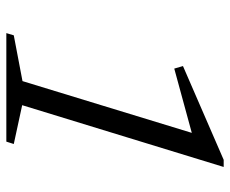

<svg xmlns="http://www.w3.org/2000/svg" viewBox="-80 -646 726 606"><g transform="rotate(90 283.0 -343.0)"><path d="M236 -51 413 -630 431 -594 196.5 -530 188.5 -557.5 484.5 -686H507L312 -50L434.5 -23.5L427 0H84.5L91.5 -23.5Z"/></g></svg>

Font: Newsreader 16pt 16pt
Style: Italic
Weight: 400
Italic angle: -17°
Version: Version 1.003